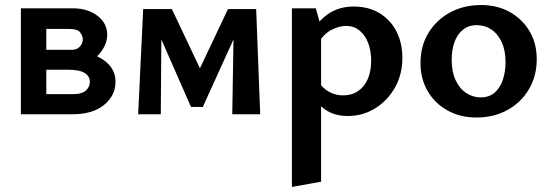

<svg xmlns="http://www.w3.org/2000/svg" viewBox="-20 -454 2189 763"><path d="M63 0V-421H269Q328 -421 367 -391.5Q406 -362 406 -316Q406 -284 385.5 -253.5Q365 -223 330.5 -204Q296 -185 253 -185L272 -248Q346 -248 392.5 -215Q439 -182 439 -129Q439 -74 393.5 -37Q348 0 269 0ZM164 -80H273Q305 -80 321 -94Q337 -108 337 -129Q337 -151 316.5 -164Q296 -177 248 -177H134V-256H266Q285 -256 297 -268.5Q309 -281 309 -298Q309 -311 298.5 -325Q288 -339 256 -339H164Z M529 0 549 -418H622L619 0ZM903 0 909 -364 949 -388 786 -29H739L595 -357L602 -418H663L788 -154H761L886 -418H998L1014 0Z M1362 7Q1307 7 1269.5 -20.5Q1232 -48 1216 -97L1244 -132Q1261 -104 1287 -89.5Q1313 -75 1343 -75Q1378 -75 1403 -92Q1428 -109 1441.5 -140Q1455 -171 1455 -213Q1455 -251 1443.5 -282Q1432 -313 1409.5 -332Q1387 -351 1355 -351Q1329 -351 1298.5 -336Q1268 -321 1245 -283L1205 -304Q1239 -367 1282.5 -397.5Q1326 -428 1386 -428Q1445 -428 1488.5 -401.5Q1532 -375 1555.5 -329Q1579 -283 1579 -224Q1579 -158 1549.5 -106Q1520 -54 1471 -23.5Q1422 7 1362 7ZM1140 289V-421H1235L1256 -346V268Z M1873 13Q1809 13 1758.5 -15Q1708 -43 1679.5 -92Q1651 -141 1651 -203Q1651 -271 1682.5 -323Q1714 -375 1768.5 -404.5Q1823 -434 1892 -434Q1956 -434 2005.5 -406.5Q2055 -379 2084 -330.5Q2113 -282 2113 -219Q2113 -152 2082 -99.5Q2051 -47 1997 -17Q1943 13 1873 13ZM1890 -67Q1925 -67 1947 -87Q1969 -107 1979 -139Q1989 -171 1989 -206Q1989 -254 1973.5 -287Q1958 -320 1932.5 -337Q1907 -354 1875 -354Q1841 -354 1818.5 -335Q1796 -316 1785.5 -285Q1775 -254 1775 -217Q1775 -169 1790.5 -135.5Q1806 -102 1832.5 -84.5Q1859 -67 1890 -67Z"/></svg>

Font: Ysabeau
Style: Bold
Weight: 700
Designer: Christian Thalmann (Catharsis Fonts)
Version: Version 2.000;gftools[0.9.27.dev2+g8671c4b]